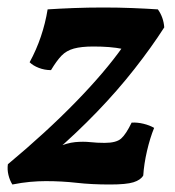

<svg xmlns="http://www.w3.org/2000/svg" viewBox="-29 -483 467 512"><path d="M4 9Q-3 -2 -6.5 -16.5Q-10 -31 -8 -45Q94 -130 172.5 -210.5Q251 -291 299 -359L301 -352Q281 -356 261.5 -357.5Q242 -359 220 -359Q188 -359 168 -353.5Q148 -348 135 -334.5Q122 -321 107 -296Q90 -296 74.5 -302Q59 -308 50 -317Q68 -350 80 -385.5Q92 -421 98 -458Q128 -460 166.5 -461.5Q205 -463 247 -463Q287 -463 324.5 -461.5Q362 -460 392 -458Q407 -437 409 -410Q375 -357 329.5 -299Q284 -241 229.5 -184.5Q175 -128 115 -76L122 -90Q150 -102 171.5 -104Q193 -106 211.5 -104Q230 -102 250 -102Q281 -102 294 -113.5Q307 -125 322 -156Q337 -157 353.5 -153Q370 -149 382 -142Q371 -115 363 -80.5Q355 -46 353 -15Q346 -3 327 3Q308 9 264 9Q215 9 175.5 4.5Q136 0 93 0Q73 0 51 2Q29 4 4 9Z"/></svg>

Font: Vollkorn SemiBold
Style: Italic
Weight: 600
Italic angle: -11°
Designer: Friedrich Althausen
Foundry: Friedrich Althausen
Version: Version 5.000